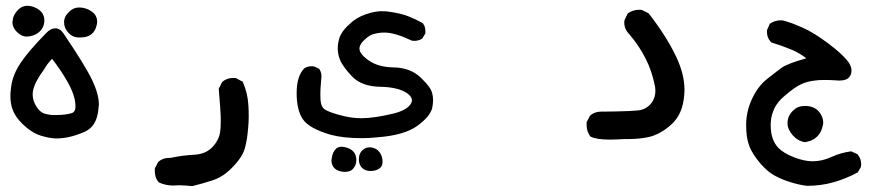

<svg xmlns="http://www.w3.org/2000/svg" viewBox="-20 -299 3040 657"><path d="M15.6 29.3Q15.6 16.6 17.6 2.9Q21.5 -39.1 48.8 -81.1Q76.2 -123 137.7 -185.5Q153.3 -202.1 168.9 -202.1Q185.5 -202.1 197.3 -184.6Q272.5 -73.2 295.4 -24.9Q318.4 23.4 318.4 59.6Q318.4 63.5 317.4 67.4Q314.5 113.3 293 135.7Q281.2 147.5 266.6 153.3Q241.2 164.1 218.3 169.4Q195.3 174.8 170.9 174.8Q147.5 173.8 119.1 165Q87.9 155.3 55.7 124Q31.2 99.6 22.5 74.2Q15.6 54.7 15.6 29.3ZM91.8 24.4Q91.8 46.9 106.4 68.4Q118.2 85.9 133.8 90.3Q149.4 94.7 164.1 94.7Q178.7 94.7 187 94.2Q195.3 93.8 202.6 92.8Q210 91.8 214.8 90.8Q229.5 87.9 232.4 84Q238.3 78.1 238.3 64.5Q238.3 27.3 208 -24.4Q186.5 -61.5 158.2 -97.7Q145.5 -85 135.7 -69.3Q126 -53.7 117.2 -42Q103.5 -20.5 97.7 -4.9Q91.8 10.7 91.8 24.4ZM217.8 -259.8Q231.4 -273.4 251 -273.4Q267.6 -273.4 284.2 -265.6Q294.9 -259.8 302.7 -252Q312.5 -240.2 312.5 -224.6Q312.5 -218.8 310.5 -211.9Q300.8 -170.9 255.9 -170.9Q251 -170.9 246.1 -170.9Q227.5 -171.9 213.4 -187.5Q199.2 -203.1 199.2 -223.1Q199.2 -243.2 217.8 -259.8ZM38.1 -189.5Q29.3 -198.2 25.9 -207Q22.5 -215.8 22.5 -220.7Q22.5 -225.6 23.4 -227.5Q24.4 -248 42 -265.6Q55.7 -279.3 74.2 -279.3Q79.1 -279.3 84 -278.3Q107.4 -273.4 121.1 -258.8Q131.8 -246.1 131.8 -229.5Q131.8 -203.1 110.4 -186.5Q92.8 -173.8 68.4 -173.8Q53.7 -174.8 38.1 -189.5Z M591.8 335 571.3 335.9Q547.9 335.9 523.4 325.2Q514.6 314.5 512.2 304.7Q509.8 294.9 509.8 289.1Q509.8 283.2 509.8 277.3L521.5 254.9Q537.1 241.2 558.6 241.2Q561.5 241.2 563.5 241.2Q605.5 232.4 644.5 230.5Q683.6 228.5 706.5 204.6Q729.5 180.7 733.4 151.4Q735.4 140.6 735.4 111.8Q735.4 83 728.5 4.9L740.2 -18.6Q755.9 -32.2 777.3 -32.2Q780.3 -32.2 786.1 -32.2L810.5 -19.5Q828.1 20.5 830.1 63.5Q831.1 80.1 831.1 99.6Q831.1 119.1 829.1 138.7Q826.2 177.7 818.4 206.1Q810.5 238.3 773.4 275.4Q743.2 306.6 706.5 318.4Q669.9 330.1 637.7 337.9Q611.3 335 591.8 335Z M1114.3 252.9Q1114.3 251 1114.3 248.5Q1114.3 246.1 1115.2 242.2Q1118.2 220.7 1129.9 210Q1137.7 203.1 1147.9 203.1Q1158.2 203.1 1168.9 207Q1199.2 217.8 1199.2 248Q1199.2 259.8 1195.3 267.6Q1191.4 275.4 1187.5 279.3Q1178.7 289.1 1160.2 289.1Q1137.7 289.1 1124 276.4Q1115.2 266.6 1114.3 252.9ZM1208 246.1Q1208 224.6 1222.7 212.9Q1232.4 205.1 1245.1 205.1Q1252 205.1 1260.3 208Q1268.6 210.9 1273.4 215.8Q1278.3 220.7 1280.3 223.6Q1289.1 238.3 1289.1 254.9Q1289.1 270.5 1277.3 278.3Q1265.6 286.1 1247.6 286.1Q1229.5 286.1 1218.8 275.4Q1208 264.6 1208 246.1ZM1021.5 -65.4Q1033.2 -72.3 1045.9 -72.3Q1052.7 -72.3 1055.7 -71.3L1072.3 -63.5Q1078.1 -53.7 1079.1 -47.9Q1080.1 -42 1080.1 -37.6Q1080.1 -33.2 1078.1 -14.2Q1076.2 4.9 1076.2 23.9Q1076.2 43 1078.1 53.7Q1082 72.3 1097.7 79.1Q1117.2 88.9 1158.2 98.6Q1187.5 105.5 1216.8 105.5Q1260.7 105.5 1329.1 88.9Q1374 77.1 1386.7 54.7Q1389.6 48.8 1389.6 43.9Q1389.6 31.2 1371.1 18.6Q1339.8 -1 1282.2 -2Q1217.8 -2.9 1184.6 -37.6Q1151.4 -72.3 1142.6 -96.7Q1135.7 -115.2 1135.7 -132.8Q1135.7 -152.3 1142.6 -172.9Q1150.4 -191.4 1168 -209Q1176.8 -216.8 1187.5 -226.6Q1210.9 -245.1 1247.1 -254.9Q1269.5 -260.7 1287.1 -260.7Q1304.7 -260.7 1318.4 -257.8Q1352.5 -252.9 1377.4 -243.2Q1402.3 -233.4 1426.8 -219.7Q1432.6 -211.9 1434.1 -205.1Q1435.5 -198.2 1435.5 -193.8Q1435.5 -189.5 1435.5 -184.6L1424.8 -167Q1412.1 -159.2 1399.4 -159.2Q1391.6 -159.2 1388.7 -160.2Q1331.1 -187.5 1296.9 -187.5Q1292 -187.5 1288.1 -187.5Q1265.6 -185.5 1252.9 -180.7Q1238.3 -174.8 1221.7 -157.2Q1210 -144.5 1210 -132.8Q1210 -114.3 1242.2 -91.8Q1274.4 -69.3 1326.2 -68.4Q1383.8 -67.4 1418.9 -34.2L1425.8 -27.3Q1454.1 0 1459 20.5Q1461.9 31.2 1461.9 43Q1461.9 56.6 1459 70.3Q1452.1 99.6 1407.7 131.8Q1363.3 164.1 1270.5 170.9Q1243.2 173.8 1217.8 173.8Q1155.3 173.8 1111.3 162.1Q1038.1 140.6 1016.6 109.4Q995.1 78.1 995.1 19.5Q995.1 -39.1 1021.5 -65.4Z M2116.2 -221.7Q2116.2 -228.5 2117.2 -230.5L2127.9 -252.9Q2145.5 -265.6 2167 -265.6Q2174.8 -265.6 2176.8 -264.6L2199.2 -253.9Q2260.7 -174.8 2293 -106.4Q2322.3 -45.9 2322.3 9.8Q2322.3 17.6 2321.3 26.4Q2316.4 90.8 2278.8 125.5Q2241.2 160.2 2200.2 169.9Q2167 176.8 2131.8 176.8Q2124 176.8 2116.2 176.8Q2088.9 178.7 2067.4 178.7Q2021.5 178.7 2002 168.9L2000 168Q1987.3 150.4 1987.3 128.9Q1987.3 125 1987.3 119.1L1999 96.7Q2014.6 83 2036.1 83Q2039.1 83 2042 83Q2154.3 82 2173.8 77.1Q2195.3 71.3 2209 53.7Q2222.7 36.1 2222.7 11.7Q2222.7 1 2219.7 -10.7Q2201.2 -102.5 2132.8 -182.6Q2116.2 -199.2 2116.2 -221.7Z M2583 261.7Q2554.7 228.5 2543.9 200.7Q2533.2 172.9 2533.2 127.9Q2533.2 74.2 2561.5 23.4Q2579.1 -8.8 2606 -29.8Q2632.8 -50.8 2652.8 -65.9Q2672.9 -81.1 2739.3 -99.6Q2715.8 -117.2 2691.4 -127.9Q2656.2 -142.6 2618.2 -154.3L2617.2 -156.2Q2604.5 -169.9 2604.5 -189.5Q2604.5 -196.3 2605.5 -198.2L2614.3 -217.8Q2631.8 -229.5 2651.4 -229.5Q2659.2 -229.5 2666.5 -227.1Q2673.8 -224.6 2684.6 -221.2Q2695.3 -217.8 2706.1 -212.9Q2726.6 -205.1 2747.1 -194.3Q2787.1 -172.9 2837.9 -131.8Q2872.1 -103.5 2885.7 -83Q2892.6 -71.3 2893.6 -60.5Q2893.6 -58.6 2893.6 -56.6Q2893.6 -43 2884.3 -33.2Q2875 -23.4 2852.5 -23.4Q2851.6 -23.4 2850.6 -23.4H2849.6Q2822.3 -25.4 2801.8 -25.4Q2781.2 -25.4 2768.6 -23.4Q2742.2 -20.5 2721.2 -10.7Q2700.2 -1 2668 26.4Q2636.7 51.8 2626 81.1Q2617.2 102.5 2617.2 128.9Q2617.2 180.7 2644.5 208Q2662.1 225.6 2697.3 239.3Q2732.4 252.9 2760.7 252.9Q2793.9 252.9 2827.1 237.3Q2857.4 223.6 2892.6 218.8L2914.1 228.5Q2926.8 244.1 2926.8 261.7Q2926.8 269.5 2925.8 272.5L2915 291Q2875 312.5 2832 324.7Q2789.1 336.9 2741.2 336.9Q2731.4 335.9 2712.9 332Q2647.5 316.4 2611.3 289.1Q2595.7 276.4 2583 261.7ZM2674.8 122.1Q2674.8 96.7 2695.3 78.1Q2710 63.5 2734.4 63.5Q2769.5 63.5 2786.1 87.9Q2796.9 103.5 2796.9 120.1Q2796.9 127 2794.9 132.8Q2787.1 168.9 2753.9 182.6Q2745.1 185.5 2734.4 187.5Q2710 183.6 2692.4 163.6Q2674.8 143.6 2674.8 122.1Z"/></svg>

Font: JasonHandwriting2
Style: SemiBold
Weight: 600
Version: Version 1.04.7